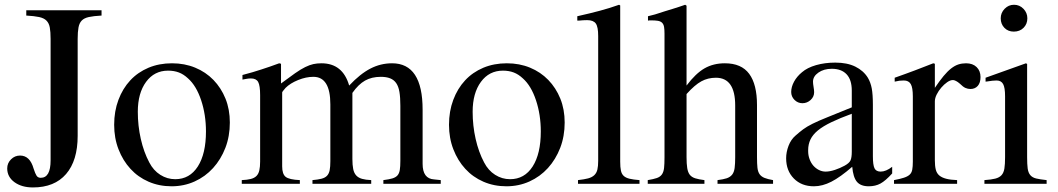

<svg xmlns="http://www.w3.org/2000/svg" viewBox="-20 -782 4502 817"><path d="M310.5 -204.1Q310.5 -98.6 261.2 -41.5Q211.9 15.6 120.1 15.6Q72.3 15.6 41.5 -6.8Q10.7 -29.3 10.7 -65.4Q10.7 -87.9 26.9 -104Q43 -120.1 65.4 -120.1Q107.4 -120.1 123 -64.5Q129.9 -43 135.7 -34.2Q141.6 -25.4 153.3 -25.4Q195.3 -25.4 195.3 -99.6V-616.2Q195.3 -646.5 191.9 -665Q188.5 -683.6 177.7 -694.3Q167 -705.1 146.5 -709.5Q126 -713.9 91.8 -715.8V-738.3H412.1V-715.8Q377.9 -713.9 357.9 -709.5Q337.9 -705.1 327.6 -694.3Q317.4 -683.6 314 -665Q310.5 -646.5 310.5 -616.2Z M711.9 -512.7Q765.6 -512.7 810.5 -494.1Q855.5 -475.6 888.2 -441.9Q920.9 -408.2 939.5 -362.3Q958 -316.4 958 -260.7Q958 -202.1 939 -152.8Q919.9 -103.5 886.7 -66.9Q853.5 -30.3 808.1 -9.8Q762.7 10.7 710 10.7Q657.2 10.7 612.3 -8.8Q567.4 -28.3 535.2 -63.5Q502.9 -98.6 484.4 -146.5Q465.8 -194.3 465.8 -251Q465.8 -308.6 483.9 -356.9Q502 -405.3 534.2 -439.9Q566.4 -474.6 611.8 -493.7Q657.2 -512.7 711.9 -512.7ZM695.3 -481.4Q636.7 -481.4 601.6 -433.6Q566.4 -385.7 566.4 -306.6Q566.4 -247.1 579.1 -190.9Q591.8 -134.8 615.2 -90.8Q632.8 -56.6 662.1 -38.1Q691.4 -19.5 725.6 -19.5Q787.1 -19.5 821.8 -73.7Q856.4 -127.9 856.4 -222.7Q856.4 -293.9 835.9 -355.5Q815.4 -417 780.3 -448.2Q761.7 -465.8 741.2 -473.6Q720.7 -481.4 695.3 -481.4Z M1011.7 -462.9Q1035.2 -468.8 1054.2 -474.6Q1073.2 -480.5 1091.8 -486.3Q1110.4 -492.2 1128.4 -498.5Q1146.5 -504.9 1168 -512.7L1175.8 -510.7V-426.8Q1210.9 -453.1 1235.4 -470.2Q1259.8 -487.3 1278.8 -496.6Q1297.9 -505.9 1313.5 -509.3Q1329.1 -512.7 1347.7 -512.7Q1438.5 -512.7 1465.8 -418Q1512.7 -467.8 1556.2 -490.2Q1599.6 -512.7 1648.4 -512.7Q1778.3 -512.7 1778.3 -315.4V-85Q1778.3 -21.5 1827.1 -18.6L1855.5 -15.6V0H1611.3V-15.6Q1635.7 -18.6 1649.9 -22.9Q1664.1 -27.3 1671.4 -35.6Q1678.7 -43.9 1681.2 -58.6Q1683.6 -73.2 1683.6 -97.7V-332Q1683.6 -367.2 1679.7 -390.6Q1675.8 -414.1 1666 -428.2Q1656.2 -442.4 1640.1 -448.7Q1624 -455.1 1600.6 -455.1Q1561.5 -455.1 1533.2 -439Q1504.9 -422.9 1479.5 -386.7V-105.5Q1479.5 -80.1 1482.9 -63Q1486.3 -45.9 1495.6 -35.6Q1504.9 -25.4 1520.5 -21Q1536.1 -16.6 1559.6 -15.6V0H1309.6V-15.6Q1333 -17.6 1348.1 -21.5Q1363.3 -25.4 1371.6 -34.2Q1379.9 -43 1382.8 -57.6Q1385.7 -72.3 1385.7 -95.7V-337.9Q1385.7 -455.1 1313.5 -455.1Q1282.2 -455.1 1248.5 -441.4Q1214.8 -427.7 1195.3 -408.2Q1180.7 -391.6 1180.7 -388.7V-74.2Q1180.7 -41 1195.8 -29.3Q1210.9 -17.6 1255.9 -15.6V0H1008.8V-15.6Q1032.2 -16.6 1047.4 -20.5Q1062.5 -24.4 1071.3 -33.2Q1080.1 -42 1083.5 -57.1Q1086.9 -72.3 1086.9 -94.7V-377Q1086.9 -418 1078.6 -433.1Q1070.3 -448.2 1047.9 -448.2Q1038.1 -448.2 1030.8 -446.8Q1023.4 -445.3 1011.7 -443.4Z M2136.7 -512.7Q2190.4 -512.7 2235.4 -494.1Q2280.3 -475.6 2313 -441.9Q2345.7 -408.2 2364.3 -362.3Q2382.8 -316.4 2382.8 -260.7Q2382.8 -202.1 2363.8 -152.8Q2344.7 -103.5 2311.5 -66.9Q2278.3 -30.3 2232.9 -9.8Q2187.5 10.7 2134.8 10.7Q2082 10.7 2037.1 -8.8Q1992.2 -28.3 1960 -63.5Q1927.7 -98.6 1909.2 -146.5Q1890.6 -194.3 1890.6 -251Q1890.6 -308.6 1908.7 -356.9Q1926.8 -405.3 1959 -439.9Q1991.2 -474.6 2036.6 -493.7Q2082 -512.7 2136.7 -512.7ZM2120.1 -481.4Q2061.5 -481.4 2026.4 -433.6Q1991.2 -385.7 1991.2 -306.6Q1991.2 -247.1 2003.9 -190.9Q2016.6 -134.8 2040 -90.8Q2057.6 -56.6 2086.9 -38.1Q2116.2 -19.5 2150.4 -19.5Q2211.9 -19.5 2246.6 -73.7Q2281.2 -127.9 2281.2 -222.7Q2281.2 -293.9 2260.7 -355.5Q2240.2 -417 2205.1 -448.2Q2186.5 -465.8 2166 -473.6Q2145.5 -481.4 2120.1 -481.4Z M2436.5 -712.9Q2465.8 -719.7 2488.8 -725.1Q2511.7 -730.5 2532.7 -736.3Q2553.7 -742.2 2573.2 -748Q2592.8 -753.9 2614.3 -761.7L2619.1 -758.8V-93.8Q2619.1 -70.3 2622.1 -56.2Q2625 -42 2633.8 -33.7Q2642.6 -25.4 2658.7 -21.5Q2674.8 -17.6 2701.2 -15.6V0H2439.5V-15.6Q2465.8 -18.6 2482.4 -22.9Q2499 -27.3 2508.8 -36.6Q2518.6 -45.9 2522 -60.5Q2525.4 -75.2 2525.4 -97.7V-628.9Q2525.4 -668 2515.1 -682.1Q2504.9 -696.3 2478.5 -696.3Q2470.7 -696.3 2461.4 -695.8Q2452.1 -695.3 2443.4 -694.3H2436.5Z M2901.4 -113.3Q2901.4 -85 2904.3 -66.9Q2907.2 -48.8 2915 -38.6Q2922.9 -28.3 2938 -23.4Q2953.1 -18.6 2977.5 -15.6V0H2736.3V-15.6Q2760.7 -19.5 2774.9 -24.4Q2789.1 -29.3 2796.4 -39.6Q2803.7 -49.8 2805.7 -66.9Q2807.6 -84 2807.6 -113.3V-638.7Q2807.6 -656.2 2805.7 -667.5Q2803.7 -678.7 2797.4 -685.1Q2791 -691.4 2779.8 -693.4Q2768.6 -695.3 2751 -695.3Q2741.2 -695.3 2737.3 -694.3V-712.9L2767.6 -720.7Q2791 -728.5 2808.6 -733.9Q2826.2 -739.3 2840.8 -743.7Q2855.5 -748 2868.2 -752.4Q2880.9 -756.8 2895.5 -761.7L2901.4 -757.8V-418Q2940.4 -469.7 2978 -491.2Q3015.6 -512.7 3064.5 -512.7Q3134.8 -512.7 3168 -467.8Q3201.2 -422.9 3201.2 -335V-113.3Q3201.2 -85 3203.1 -67.9Q3205.1 -50.8 3212.4 -40.5Q3219.7 -30.3 3233.4 -24.9Q3247.1 -19.5 3269.5 -15.6V0H3033.2V-15.6Q3057.6 -18.6 3072.3 -23.4Q3086.9 -28.3 3095.2 -38.6Q3103.5 -48.8 3106 -66.9Q3108.4 -85 3108.4 -113.3V-333Q3108.4 -451.2 3026.4 -451.2Q2992.2 -451.2 2964.4 -436Q2936.5 -420.9 2901.4 -381.8Z M3694.3 -117.2Q3694.3 -80.1 3701.2 -65.9Q3708 -51.8 3727.5 -51.8Q3750 -51.8 3776.4 -72.3V-43.9Q3748 -12.7 3726.6 -1Q3705.1 10.7 3676.8 10.7Q3642.6 10.7 3626.5 -8.3Q3610.4 -27.3 3606.4 -72.3Q3555.7 -28.3 3517.6 -8.8Q3479.5 10.7 3443.4 10.7Q3390.6 10.7 3357.9 -22.5Q3325.2 -55.7 3325.2 -108.4Q3325.2 -134.8 3335.4 -161.6Q3345.7 -188.5 3365.2 -205.1Q3382.8 -220.7 3397.9 -231.9Q3413.1 -243.2 3437.5 -255.4Q3461.9 -267.6 3501 -283.2Q3540 -298.8 3604.5 -325.2V-396.5Q3604.5 -442.4 3582.5 -465.8Q3560.5 -489.3 3519.5 -489.3Q3485.4 -489.3 3462.4 -473.1Q3439.5 -457 3439.5 -434.6Q3439.5 -425.8 3441.9 -412.1Q3444.3 -398.4 3444.3 -389.6Q3444.3 -370.1 3429.2 -356.4Q3414.1 -342.8 3394.5 -342.8Q3375 -342.8 3360.8 -356.9Q3346.7 -371.1 3346.7 -390.6Q3346.7 -412.1 3358.9 -434.6Q3371.1 -457 3392.6 -474.6Q3415 -494.1 3452.6 -504.9Q3490.2 -515.6 3534.2 -515.6Q3585 -515.6 3619.6 -498.5Q3654.3 -481.4 3672.9 -451.2Q3684.6 -431.6 3689.5 -405.8Q3694.3 -379.9 3694.3 -335.9ZM3604.5 -297.9Q3553.7 -279.3 3518.1 -262.2Q3482.4 -245.1 3460.4 -227.1Q3438.5 -209 3428.7 -188.5Q3418.9 -168 3418.9 -143.6V-138.7Q3418.9 -121.1 3424.8 -105Q3430.7 -88.9 3440.9 -77.1Q3451.2 -65.4 3464.8 -58.6Q3478.5 -51.8 3493.2 -51.8Q3510.7 -51.8 3532.7 -59.1Q3554.7 -66.4 3574.2 -77.1Q3593.8 -87.9 3599.1 -99.6Q3604.5 -111.3 3604.5 -136.7Z M3787.1 -451.2Q3811.5 -460 3832 -467.3Q3852.5 -474.6 3871.6 -481.9Q3890.6 -489.3 3909.7 -496.6Q3928.7 -503.9 3951.2 -512.7L3958 -510.7V-408.2Q3978.5 -438.5 3995.1 -458.5Q4011.7 -478.5 4027.3 -490.7Q4043 -502.9 4058.1 -507.8Q4073.2 -512.7 4090.8 -512.7Q4119.1 -512.7 4135.7 -496.6Q4152.3 -480.5 4152.3 -454.1Q4152.3 -429.7 4140.6 -416.5Q4128.9 -403.3 4109.4 -403.3Q4098.6 -403.3 4088.4 -407.7Q4078.1 -412.1 4064.5 -425.8Q4055.7 -433.6 4047.9 -437.5Q4040 -441.4 4035.2 -441.4Q4023.4 -441.4 4010.3 -432.1Q3997.1 -422.9 3985.4 -409.2Q3973.6 -395.5 3965.8 -379.9Q3958 -364.3 3958 -350.6V-99.6Q3958 -76.2 3961.9 -60.5Q3965.8 -44.9 3976.6 -35.6Q3987.3 -26.4 4005.9 -21.5Q4024.4 -16.6 4052.7 -15.6V0H3784.2V-15.6Q3810.5 -20.5 3826.7 -25.9Q3842.8 -31.2 3851.1 -39.1Q3859.4 -46.9 3861.8 -60.1Q3864.3 -73.2 3864.3 -93.8V-372.1Q3864.3 -409.2 3855.5 -424.3Q3846.7 -439.5 3826.2 -439.5Q3815.4 -439.5 3807.1 -438.5Q3798.8 -437.5 3787.1 -434.6Z M4350.6 -509.8V-113.3Q4350.6 -83 4353 -64.9Q4355.5 -46.9 4364.3 -36.6Q4373 -26.4 4389.2 -22.5Q4405.3 -18.6 4433.6 -15.6V0H4168.9V-15.6Q4198.2 -17.6 4215.3 -22Q4232.4 -26.4 4241.7 -36.6Q4251 -46.9 4253.9 -64.9Q4256.8 -83 4256.8 -113.3V-372.1Q4256.8 -409.2 4248.5 -424.3Q4240.2 -439.5 4220.7 -439.5Q4212.9 -439.5 4202.6 -438.5Q4192.4 -437.5 4181.6 -435.5L4173.8 -434.6V-451.2L4345.7 -512.7ZM4294.9 -761.7Q4318.4 -761.7 4335 -744.6Q4351.6 -727.5 4351.6 -704.1Q4351.6 -679.7 4335.4 -663.6Q4319.3 -647.5 4293.9 -647.5Q4269.5 -647.5 4253.9 -663.6Q4238.3 -679.7 4238.3 -704.1Q4238.3 -727.5 4254.9 -744.6Q4271.5 -761.7 4294.9 -761.7Z"/></svg>

Font: Jomolhari
Style: Regular
Weight: 400
Designer: Christopher J. Fynn
Foundry: Christopher  J.  Fynn (Karma Drubgy¸ Tenzin).
Version: Version 1.000